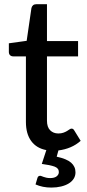

<svg xmlns="http://www.w3.org/2000/svg" viewBox="-20 -690 402 889"><path d="M353.5 -38Q333 -19.5 306.5 -8.2Q280 3 250.5 6.5L242.5 35.5Q289 45.5 309.2 63.2Q329.5 81 329.5 108Q329.5 124.5 321.2 137.5Q313 150.5 298.2 159.5Q283.5 168.5 262.8 173.5Q242 178.5 217.5 178.5Q197 178.5 178.8 174.8Q160.5 171 144.5 164L153.5 133.5Q156.5 124 166 124Q169 124 173 125.8Q177 127.5 182.2 129.2Q187.5 131 195 132.8Q202.5 134.5 212.5 134.5Q232 134.5 242.2 126.5Q252.5 118.5 252.5 106.5Q252.5 88.5 232.2 81.2Q212 74 173.5 69L194.5 5Q149 -3.5 124.5 -37Q100 -70.5 100 -125V-429H41Q32.5 -429 26.8 -434.2Q21 -439.5 21 -450V-489.5L103.5 -501L125.5 -652.5Q127.5 -661 133.2 -665.8Q139 -670.5 148 -670.5H197.5V-500H341.5V-429H197.5V-131.5Q197.5 -101.5 212.2 -86.8Q227 -72 250 -72Q263.5 -72 273.2 -75.5Q283 -79 290 -83.2Q297 -87.5 302 -91Q307 -94.5 311 -94.5Q316 -94.5 318.8 -92.2Q321.5 -90 324.5 -85L353.5 -38Z"/></svg>

Font: Lato 2
Style: Regular
Weight: 500
Designer: Lukasz Dziedzic with Adam Twardoch and Botio Nikoltchev
Foundry: tyPoland Lukasz Dziedzic
Version: Version 2.015; 2015-08-06; http://www.latofonts.com/